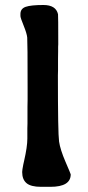

<svg xmlns="http://www.w3.org/2000/svg" viewBox="-20 -739 350 761"><path d="M179.7 1.5H142.6Q102.1 1.5 85 -13.2Q67.9 -27.8 67.9 -57.1Q67.9 -64.5 72.3 -86.9L75.7 -102.1Q88.4 -157.7 88.4 -189.5V-230.5L88.9 -249V-315.4L89.4 -343.8V-391.1Q89.4 -573.7 87.9 -590.1Q86.4 -606.4 73.7 -637.5Q61 -668.5 61 -675.3V-683.6Q61 -704.6 81.8 -711.9Q102.5 -719.2 152.1 -719.2Q201.7 -719.2 210 -682.6Q210.9 -678.2 210.9 -563.5L210.4 -553.7Q210.4 -544.4 210.4 -535.2L210 -506.3V-459.5L209.5 -440.9Q209.5 -210.4 214.1 -178.2Q218.8 -146 239.5 -97.9Q260.3 -49.8 260.3 -47.9Q260.3 1.5 179.7 1.5Z"/></svg>

Font: Averia Libre
Style: Bold
Weight: 700
Version: Version 1.002